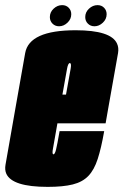

<svg xmlns="http://www.w3.org/2000/svg" viewBox="-52 -724 481 749"><path d="M134 5Q-4.5 5 -27.5 -46.5Q-34 -61.5 -30.5 -81.5Q-15.5 -168 7.5 -298Q30.5 -428 46.2 -517Q62 -606 243 -606Q381 -606 404.5 -554Q412 -538 408.5 -517Q392.5 -428 370.5 -303Q365 -271 360 -243H172Q157 -160 154.5 -143.5Q151 -124.5 155.5 -122Q156 -122 156.5 -122Q162 -122 166.5 -140Q171 -158 180.5 -212.5H354.5Q343 -146.5 329.2 -104Q315.5 -61.5 292.8 -37.8Q270 -14 232 -4.5Q194 5 134 5ZM191.5 -355H205.5Q220 -435 223.5 -455.5Q227 -475 222 -477.5Q221.5 -478 220.5 -478Q213.5 -478 209.5 -455.5Q206.5 -438 191.5 -355ZM178.5 -621.5Q163 -621.5 152.8 -631.8Q142.5 -642 142.5 -657.5Q142.5 -676.5 157.2 -690.2Q172 -704 190.5 -704Q206 -704 216 -693.8Q226 -683.5 226 -668.5Q226 -649.5 211.2 -635.5Q196.5 -621.5 178.5 -621.5ZM316.5 -621.5Q301 -621.5 290.8 -631.8Q280.5 -642 280.5 -657.5Q280.5 -676.5 295.2 -690.2Q310 -704 328.5 -704Q344 -704 354 -693.8Q364 -683.5 364 -668.5Q364 -649.5 349.2 -635.5Q334.5 -621.5 316.5 -621.5Z"/></svg>

Font: Anybody UltraCondensed Black
Style: Italic
Weight: 900
Width: 1
Italic angle: -10°
Designer: Tyler Finck
Foundry: Etcetera Type Company
Version: Version 1.010; ttfautohint (v1.8.3) -l 8 -r 50 -G 200 -x 14 